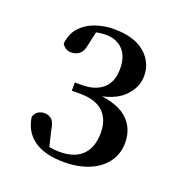

<svg xmlns="http://www.w3.org/2000/svg" viewBox="-91 -991 579 613"><g transform="rotate(20 198.0 -684.0)"><path d="M190 -457Q124 -457 87.5 -483Q51 -509 44 -558Q49 -572 58.5 -577.5Q68 -583 79 -583Q94 -583 104 -573.5Q114 -564 118 -536L133 -474L104 -496Q120 -489 133.5 -486Q147 -483 165 -483Q217 -483 243 -509.5Q269 -536 269 -585Q269 -630 243 -655Q217 -680 164 -680H136V-708H161Q205 -708 231 -730.5Q257 -753 257 -798Q257 -840 235.5 -862.5Q214 -885 177 -885Q163 -885 147.5 -882Q132 -879 114 -873L147 -891L134 -832Q130 -811 118.5 -802.5Q107 -794 92 -794Q71 -794 60 -813Q64 -847 83.5 -868.5Q103 -890 133 -900.5Q163 -911 196 -911Q265 -911 301 -880Q337 -849 337 -803Q337 -762 303.5 -730Q270 -698 200 -691L198 -699Q278 -696 315.5 -665Q353 -634 353 -582Q353 -544 332 -515.5Q311 -487 274 -472Q237 -457 190 -457Z"/></g></svg>

Font: Noto Serif KR SemiBold
Style: Regular
Weight: 600
Designer: Ryoko NISHIZUKA 西塚涼子 (kana & ideographs); Frank Grießhammer (Latin, Greek & Cyrillic); Wenlong ZHANG 张文龙 (bopomofo); San
Foundry: Adobe
Version: Version 2.003-H1;hotconv 1.1.1;makeotfexe 2.6.0